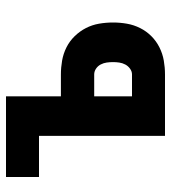

<svg xmlns="http://www.w3.org/2000/svg" viewBox="15 -585 570 640"><g transform="rotate(-90 300.0 -265.0)"><path d="M167 0V-420H30V-530H299V-347H372Q395 -347 418 -343Q441 -339 462 -328.5Q483 -318 499.5 -301Q516 -284 526.5 -263.5Q537 -243 541 -220Q545 -197 545 -173Q545 -150 541 -127Q537 -104 526.5 -83Q516 -62 499.5 -45.5Q483 -29 462 -18.5Q441 -8 418 -4Q395 0 372 0ZM299 -110H372Q382 -110 391 -116.5Q400 -123 405 -132.5Q410 -142 411.5 -152.5Q413 -163 413 -173Q413 -184 411.5 -194.5Q410 -205 405 -214.5Q400 -224 391 -230Q382 -236 372 -236H299Z"/></g></svg>

Font: Iosevka Curly XBdEx
Style: Regular
Weight: 800
Width: 7
Monospace: yes
Designer: Belleve Invis
Foundry: Belleve Invis
Version: Version 11.1.0; ttfautohint (v1.8.3)